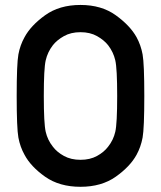

<svg xmlns="http://www.w3.org/2000/svg" viewBox="-20 -737 641 764"><path d="M46.4 -355Q46.4 -483.4 53.2 -520.5Q60.1 -557.6 77.6 -588.9Q102.5 -635.3 159.4 -676.3Q216.3 -717.3 300.3 -717.3Q383.8 -717.3 440.7 -676.3Q497.6 -635.3 523.4 -588.9Q540.5 -557.6 547.4 -520.5Q554.2 -483.4 554.2 -355Q554.2 -226.6 547.4 -189.5Q540.5 -152.3 523.4 -121.1Q497.6 -74.2 440.7 -33.9Q383.8 6.3 300.3 6.3Q216.3 6.3 159.4 -33.9Q102.5 -74.2 77.6 -121.1Q60.1 -152.3 53.2 -189.5Q46.4 -226.6 46.4 -355ZM154.3 -355Q154.3 -245.1 161.9 -212.4Q169.4 -179.7 190.4 -153.3Q206.5 -131.8 234.4 -116.5Q262.2 -101.1 300.3 -101.1Q338.4 -101.1 366.2 -116.5Q394 -131.8 410.2 -153.3Q431.2 -179.7 438.7 -212.4Q446.3 -245.1 446.3 -355Q446.3 -464.4 438.7 -497.1Q431.2 -529.8 410.2 -557.1Q394 -577.6 366.2 -593.3Q338.4 -608.9 300.3 -608.9Q262.2 -608.9 234.4 -593.3Q206.5 -577.6 190.4 -557.1Q169.4 -529.8 161.9 -497.1Q154.3 -464.4 154.3 -355Z"/></svg>

Font: Alte DIN 1451 Mittelschrift
Style: Regular
Weight: 400
Designer: Peter Wiegel
Foundry: Peter Wiegel
Version: Version 1.002 September 20, 2019